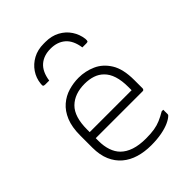

<svg xmlns="http://www.w3.org/2000/svg" viewBox="-228 -925 1056 1056"><g transform="rotate(-45 300.0 -397.0)"><path d="M303 -536Q355 -536 402.5 -515Q450 -494 480.5 -445Q511 -396 511 -310V-245Q511 -242 509.5 -239.5Q508 -237 506 -235.5Q504 -234 500 -234H212Q196 -234 180 -234Q164 -234 148 -234H129L107 -281H461Q461 -287 461 -293.5Q461 -300 461 -306Q461 -356 449.5 -392Q438 -428 415 -450Q395 -470 366.5 -479.5Q338 -489 303 -489Q225 -489 180 -445Q135 -401 135 -301V-212Q135 -172 146 -139.5Q157 -107 178 -86Q202 -62 239.5 -49.5Q277 -37 329 -37Q368 -37 395 -41.5Q422 -46 445.5 -56Q469 -66 496 -82H508Q508 -74 508 -65Q508 -56 508 -48Q508 -46 507.5 -44Q507 -42 505 -40Q492 -27 467 -15.5Q442 -4 405.5 3Q369 10 323 10Q272 10 228.5 -3Q185 -16 153 -43Q121 -70 103 -111.5Q85 -153 85 -210V-304Q85 -370 103.5 -414.5Q122 -459 153.5 -486Q185 -513 224 -524.5Q263 -536 303 -536ZM307 -758Q254 -758 220.5 -729Q187 -700 178 -639Q170 -639 162.5 -639Q155 -639 147 -639Q137 -639 134 -643Q131 -647 133 -661Q137 -700 159 -732.5Q181 -765 217 -784.5Q253 -804 300 -804H314Q361 -804 397 -784.5Q433 -765 454.5 -732.5Q476 -700 481 -661Q482 -647 479.5 -643Q477 -639 467 -639Q459 -639 451.5 -639Q444 -639 436 -639Q427 -700 393.5 -729Q360 -758 307 -758Z"/></g></svg>

Font: Recursive Monospace Light
Style: Regular
Weight: 300
Version: Version 1.047